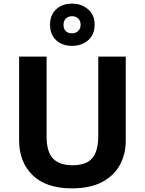

<svg xmlns="http://www.w3.org/2000/svg" viewBox="-20 -1025 796 1055"><path d="M671 -252Q671 -178 638.5 -118.5Q606 -59 540.5 -24.5Q475 10 375 10Q233 10 159 -62.5Q85 -135 85 -254V-714H236V-277Q236 -189 272 -153Q308 -117 379 -117Q429 -117 460 -134Q491 -151 505.5 -187Q520 -223 520 -278V-714H671ZM376 -773Q322 -773 288.5 -804Q255 -835 255 -889Q255 -943 288.5 -974Q322 -1005 376 -1005Q428 -1005 464 -974Q500 -943 500 -890Q500 -835 464.5 -804Q429 -773 376 -773ZM376 -842Q396 -842 409.5 -854.5Q423 -867 423 -889Q423 -911 409.5 -923.5Q396 -936 376 -936Q356 -936 342.5 -923.5Q329 -911 329 -889Q329 -867 341 -854.5Q353 -842 376 -842Z"/></svg>

Font: Noto Sans Armenian
Style: Bold
Weight: 700
Version: Version 2.007